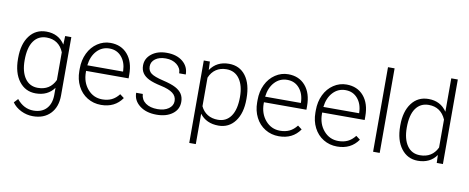

<svg xmlns="http://www.w3.org/2000/svg" viewBox="-77 -1108 4098 1677"><g transform="rotate(10 1972.5 -270.0)"><path d="M52.7 -269Q52.7 -393.1 107.7 -465.6Q162.6 -538.1 256.8 -538.1Q364.7 -538.1 420.9 -452.1L423.8 -528.3H478.5V-10.7Q478.5 91.3 421.4 150.9Q364.3 210.4 266.6 210.4Q211.4 210.4 161.4 185.8Q111.3 161.1 82.5 120.1L115.2 85Q177.2 161.1 262.7 161.1Q335.9 161.1 377 117.9Q418 74.7 419.4 -2V-68.4Q363.3 9.8 255.9 9.8Q164.1 9.8 108.4 -63.5Q52.7 -136.7 52.7 -261.2ZM111.8 -258.8Q111.8 -157.7 152.3 -99.4Q192.9 -41 266.6 -41Q374.5 -41 419.4 -137.7V-383.3Q398.9 -434.1 360.4 -460.7Q321.8 -487.3 267.6 -487.3Q193.8 -487.3 152.8 -429.4Q111.8 -371.6 111.8 -258.8Z M835.4 9.8Q768.1 9.8 713.6 -23.4Q659.2 -56.6 628.9 -116Q598.6 -175.3 598.6 -249V-270Q598.6 -346.2 628.2 -407.2Q657.7 -468.3 710.4 -503.2Q763.2 -538.1 824.7 -538.1Q920.9 -538.1 977.3 -472.4Q1033.7 -406.7 1033.7 -293V-260.3H656.7V-249Q656.7 -159.2 708.3 -99.4Q759.8 -39.6 837.9 -39.6Q884.8 -39.6 920.7 -56.6Q956.5 -73.7 985.8 -111.3L1022.5 -83.5Q958 9.8 835.4 9.8ZM824.7 -488.3Q758.8 -488.3 713.6 -439.9Q668.5 -391.6 658.7 -310.1H975.6V-316.4Q973.1 -392.6 932.1 -440.4Q891.1 -488.3 824.7 -488.3Z M1463.9 -134.3Q1463.9 -177.7 1429 -204.1Q1394 -230.5 1323.7 -245.4Q1253.4 -260.3 1214.6 -279.5Q1175.8 -298.8 1157 -326.7Q1138.2 -354.5 1138.2 -394Q1138.2 -456.5 1190.4 -497.3Q1242.7 -538.1 1324.2 -538.1Q1412.6 -538.1 1466.1 -494.4Q1519.5 -450.7 1519.5 -380.4H1460.9Q1460.9 -426.8 1422.1 -457.5Q1383.3 -488.3 1324.2 -488.3Q1266.6 -488.3 1231.7 -462.6Q1196.8 -437 1196.8 -396Q1196.8 -356.4 1225.8 -334.7Q1254.9 -313 1331.8 -294.9Q1408.7 -276.9 1447 -256.3Q1485.4 -235.8 1503.9 -207Q1522.5 -178.2 1522.5 -137.2Q1522.5 -70.3 1468.5 -30.3Q1414.6 9.8 1327.6 9.8Q1235.4 9.8 1178 -34.9Q1120.6 -79.6 1120.6 -147.9H1179.2Q1182.6 -96.7 1222.4 -68.1Q1262.2 -39.6 1327.6 -39.6Q1388.7 -39.6 1426.3 -66.4Q1463.9 -93.3 1463.9 -134.3Z M2078.6 -258.8Q2078.6 -135.3 2023.9 -62.7Q1969.2 9.8 1877.4 9.8Q1769 9.8 1711.4 -66.4V203.1H1653.3V-528.3H1707.5L1710.4 -453.6Q1767.6 -538.1 1876 -538.1Q1970.7 -538.1 2024.7 -466.3Q2078.6 -394.5 2078.6 -267.1ZM2020 -269Q2020 -370.1 1978.5 -428.7Q1937 -487.3 1862.8 -487.3Q1809.1 -487.3 1770.5 -461.4Q1731.9 -435.5 1711.4 -386.2V-132.8Q1732.4 -87.4 1771.5 -63.5Q1810.5 -39.6 1863.8 -39.6Q1937.5 -39.6 1978.8 -98.4Q2020 -157.2 2020 -269Z M2412.6 9.8Q2345.2 9.8 2290.8 -23.4Q2236.3 -56.6 2206.1 -116Q2175.8 -175.3 2175.8 -249V-270Q2175.8 -346.2 2205.3 -407.2Q2234.9 -468.3 2287.6 -503.2Q2340.3 -538.1 2401.9 -538.1Q2498 -538.1 2554.4 -472.4Q2610.8 -406.7 2610.8 -293V-260.3H2233.9V-249Q2233.9 -159.2 2285.4 -99.4Q2336.9 -39.6 2415 -39.6Q2461.9 -39.6 2497.8 -56.6Q2533.7 -73.7 2563 -111.3L2599.6 -83.5Q2535.2 9.8 2412.6 9.8ZM2401.9 -488.3Q2335.9 -488.3 2290.8 -439.9Q2245.6 -391.6 2235.8 -310.1H2552.7V-316.4Q2550.3 -392.6 2509.3 -440.4Q2468.3 -488.3 2401.9 -488.3Z M2929.2 9.8Q2861.8 9.8 2807.4 -23.4Q2752.9 -56.6 2722.7 -116Q2692.4 -175.3 2692.4 -249V-270Q2692.4 -346.2 2721.9 -407.2Q2751.5 -468.3 2804.2 -503.2Q2856.9 -538.1 2918.5 -538.1Q3014.6 -538.1 3071 -472.4Q3127.4 -406.7 3127.4 -293V-260.3H2750.5V-249Q2750.5 -159.2 2802 -99.4Q2853.5 -39.6 2931.6 -39.6Q2978.5 -39.6 3014.4 -56.6Q3050.3 -73.7 3079.6 -111.3L3116.2 -83.5Q3051.8 9.8 2929.2 9.8ZM2918.5 -488.3Q2852.5 -488.3 2807.4 -439.9Q2762.2 -391.6 2752.4 -310.1H3069.3V-316.4Q3066.9 -392.6 3025.9 -440.4Q2984.9 -488.3 2918.5 -488.3Z M3306.6 0H3248V-750H3306.6Z M3441.9 -269Q3441.9 -392.1 3496.8 -465.1Q3551.8 -538.1 3646 -538.1Q3752.9 -538.1 3809.1 -453.6V-750H3867.2V0H3812.5L3810.1 -70.3Q3753.9 9.8 3645 9.8Q3553.7 9.8 3497.8 -63.7Q3441.9 -137.2 3441.9 -262.2ZM3501 -258.8Q3501 -157.7 3541.5 -99.4Q3582 -41 3655.8 -41Q3763.7 -41 3809.1 -136.2V-384.3Q3763.7 -487.3 3656.7 -487.3Q3583 -487.3 3542 -429.4Q3501 -371.6 3501 -258.8Z"/></g></svg>

Font: SteelSelectRoboto
Style: Regular
Weight: 300
Designer: Google
Version: Version 2.137; 2017